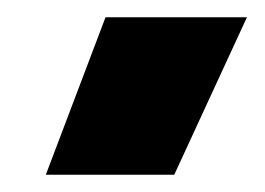

<svg xmlns="http://www.w3.org/2000/svg" viewBox="-20 -787 306 222"><path d="M33 -585 102 -767H265.5L181.5 -585Z"/></svg>

Font: Geologica Thin Roman
Style: Bold
Weight: 700
Version: Version 1.010;gftools[0.9.28]